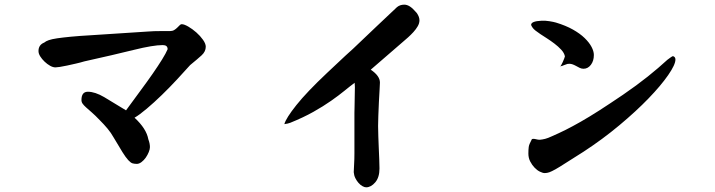

<svg xmlns="http://www.w3.org/2000/svg" viewBox="-20 -676 3040 816"><path d="M610.4 -84Q617.2 -66.4 617.2 -50.8Q617.2 -42 612.3 -29.8Q607.4 -17.6 599.6 -6.3Q591.8 4.9 581.5 12.7Q571.3 20.5 561.5 20.5Q550.8 20.5 543 18.1Q535.2 15.6 524.9 4.4Q514.6 -6.8 500.5 -29.3Q486.3 -51.8 462.9 -91.8Q452.1 -111.3 437 -129.4Q421.9 -147.5 403.3 -166Q384.8 -185.5 370.1 -198.2Q355.5 -210.9 345.7 -219.7Q335.9 -228.5 331.1 -235.4Q326.2 -242.2 326.2 -251Q326.2 -286.1 353.5 -286.1Q383.8 -286.1 422.9 -263.2Q461.9 -240.2 515.6 -207Q546.9 -250 576.2 -289.6Q605.5 -329.1 628.9 -362.8Q652.3 -396.5 668.9 -423.3Q685.5 -450.2 692.4 -466.8Q692.4 -484.4 671.9 -484.4Q630.9 -484.4 548.3 -463.9Q465.8 -443.4 337.9 -415Q322.3 -410.2 302.7 -405.8Q283.2 -401.4 265.6 -397.5Q248 -393.6 234.4 -391.6Q220.7 -389.6 215.8 -389.6Q205.1 -389.6 192.9 -396.5Q180.7 -403.3 169.4 -414.1Q158.2 -424.8 150.9 -436.5Q143.6 -448.2 143.6 -459Q143.6 -485.4 168 -495.1Q174.8 -501 187.5 -505.4Q200.2 -509.8 223.1 -513.2Q246.1 -516.6 281.2 -520Q316.4 -523.4 369.1 -526.4L608.4 -542Q620.1 -543 634.8 -543.5Q649.4 -543.9 662.6 -543.9Q675.8 -543.9 686.5 -543.9Q697.3 -543.9 702.1 -543.9Q712.9 -543.9 720.2 -548.3Q727.5 -552.7 733.4 -558.6Q739.3 -564.5 743.7 -568.8Q748 -573.2 752 -573.2Q762.7 -573.2 780.3 -563Q797.9 -552.7 814.5 -538.1Q831.1 -523.4 842.8 -506.8Q854.5 -490.2 854.5 -477.5Q854.5 -457 836.9 -440.9Q819.3 -424.8 788.1 -399.4Q764.6 -373 732.9 -338.9Q701.2 -304.7 668 -272.5Q634.8 -240.2 603.5 -213.9Q572.3 -187.5 551.8 -175.8Q602.5 -128.9 610.4 -84Z M1594.7 -325.2Q1594.7 -320.3 1593.3 -295.9Q1591.8 -271.5 1590.3 -241.7Q1588.9 -211.9 1587.9 -183.6Q1586.9 -155.3 1586.9 -140.6Q1586.9 -120.1 1587.9 -95.7Q1588.9 -71.3 1589.8 -46.4Q1590.8 -21.5 1591.8 1Q1592.8 23.4 1592.8 40Q1592.8 78.1 1574.7 99.1Q1556.6 120.1 1536.1 120.1Q1529.3 120.1 1520.5 115.2Q1511.7 110.4 1503.9 101.6Q1496.1 92.8 1490.2 81.1Q1484.4 69.3 1483.4 55.7Q1483.4 45.9 1484.9 23.4Q1486.3 1 1486.3 -24.4V-196.3Q1486.3 -206.1 1486.8 -219.2Q1487.3 -232.4 1487.3 -247.6Q1487.3 -262.7 1487.8 -277.8Q1488.3 -293 1488.3 -305.7Q1488.3 -310.5 1487.8 -314.9Q1487.3 -319.3 1487.3 -324.2Q1468.8 -310.5 1444.3 -290.5Q1419.9 -270.5 1387.2 -247.6Q1354.5 -224.6 1312 -200.7Q1269.5 -176.8 1213.9 -154.3Q1209 -152.3 1202.6 -150.9Q1196.3 -149.4 1188.5 -148.4Q1195.3 -173.8 1239.7 -229.5Q1284.2 -285.2 1370.1 -366.2L1448.2 -439.5Q1463.9 -453.1 1480.5 -468.8Q1497.1 -484.4 1521.5 -507.8Q1545.9 -531.2 1580.6 -564Q1615.2 -596.7 1667 -645.5Q1679.7 -656.2 1698.2 -656.2Q1710 -656.2 1722.2 -648.4Q1734.4 -640.6 1751 -621.1Q1762.7 -604.5 1762.7 -589.8Q1762.7 -577.1 1755.4 -564.5Q1748 -551.8 1737.3 -540Q1726.6 -528.3 1714.8 -517.6Q1703.1 -506.8 1693.4 -499L1555.7 -379.9Q1594.7 -353.5 1594.7 -325.2Z M2850.6 -422.9Q2850.6 -401.4 2819.8 -356.9Q2789.1 -312.5 2736.3 -257.8Q2683.6 -203.1 2612.3 -143.6Q2541 -84 2460 -31.2Q2413.1 -2 2385.3 16.1Q2357.4 34.2 2340.8 43.5Q2324.2 52.7 2314.5 56.2Q2304.7 59.6 2294.9 59.6Q2287.1 59.6 2274.9 53.7Q2262.7 47.9 2252 36.6Q2241.2 25.4 2233.4 10.3Q2225.6 -4.9 2225.6 -23.4Q2225.6 -40 2227.1 -51.3Q2228.5 -62.5 2239.3 -82Q2239.3 -85.9 2248 -85.9Q2252 -85.9 2259.3 -84Q2266.6 -82 2274.4 -82Q2285.2 -83 2296.9 -85.9Q2308.6 -88.9 2325.2 -96.7Q2354.5 -109.4 2383.8 -124Q2413.1 -138.7 2448.2 -158.7Q2483.4 -178.7 2526.9 -206.5Q2570.3 -234.4 2627.9 -273.4Q2686.5 -313.5 2732.9 -350.6Q2779.3 -387.7 2816.4 -421.9Q2823.2 -426.8 2829.1 -431.2Q2835 -435.5 2839.8 -437.5Q2850.6 -434.6 2850.6 -422.9ZM2503.9 -442.4Q2503.9 -417 2491.2 -400.4Q2478.5 -383.8 2460 -383.8Q2451.2 -383.8 2443.4 -387.7Q2435.5 -391.6 2427.7 -396Q2419.9 -400.4 2411.1 -403.3Q2402.3 -406.2 2391.6 -404.3Q2381.8 -401.4 2375 -398.4Q2372.1 -396.5 2368.7 -396Q2365.2 -395.5 2363.3 -394.5Q2360.4 -393.6 2358.4 -392.6Q2361.3 -392.6 2364.7 -398.4Q2368.2 -404.3 2371.6 -412.1Q2375 -419.9 2377.9 -427.2Q2380.9 -434.6 2380.9 -436.5Q2377.9 -451.2 2365.2 -464.8Q2352.5 -478.5 2336.4 -490.7Q2320.3 -502.9 2304.2 -513.2Q2288.1 -523.4 2276.4 -531.2Q2251 -547.9 2244.1 -557.6Q2237.3 -567.4 2237.3 -570.3Q2237.3 -585.9 2281.2 -587.9Q2296.9 -588.9 2314.9 -585.9Q2333 -583 2342.8 -580.1Q2384.8 -567.4 2415 -550.3Q2445.3 -533.2 2464.8 -514.2Q2484.4 -495.1 2494.1 -476.6Q2503.9 -458 2503.9 -442.4Z"/></svg>

Font: JasonHandwriting1
Style: Regular
Weight: 400
Version: Version 1.48.20